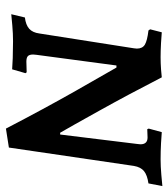

<svg xmlns="http://www.w3.org/2000/svg" viewBox="20 -564 568 648"><g transform="rotate(90 304.0 -240.0)"><path d="M466 -420 467 -430Q467 -454 444 -454L416 -453L414 -458L426 -502Q436 -501 463 -499.5Q490 -498 518 -498Q541 -498 570 -500.5Q599 -503 608 -504L599 -457Q571 -453 557.5 -442Q544 -431 540 -408L478 14L414 24Q347 -105 286 -212.5Q225 -320 208 -349H201L165 -79L164 -68Q164 -55 169.5 -50Q175 -45 188 -45L224 -46L227 -42L214 3Q204 2 176 1Q148 0 119 0Q94 0 65.5 2.5Q37 5 28 6L39 -40Q64 -43 77 -54.5Q90 -66 93 -89L143 -408L144 -418Q144 -437 130.5 -445Q117 -453 83 -457Q81 -459 79 -463L89 -502Q97 -501 124.5 -499.5Q152 -498 173 -498Q193 -498 214 -499.5Q235 -501 241 -502Q298 -391 354.5 -289.5Q411 -188 428 -159H434Z"/></g></svg>

Font: Alegreya SC Medium
Style: Italic
Weight: 500
Italic angle: -7°
Designer: Juan Pablo del Peral
Foundry: Huerta Tipografica
Version: Version 2.007; ttfautohint (v1.6)